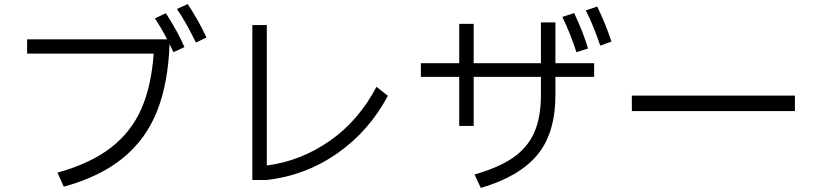

<svg xmlns="http://www.w3.org/2000/svg" viewBox="-20 -887 4020 942"><path d="M901 -867Q955 -785 993 -703L941 -678Q894 -776 848 -843ZM794 -822Q853 -730 885 -656L831 -631L812 -671Q805 -479 750.5 -341.5Q696 -204 583.5 -112Q471 -20 293 29L262 -40Q424 -85 524 -162.5Q624 -240 673.5 -353Q723 -466 734 -624H113V-694H800Q772 -749 740 -797Z M1218 -4V-764H1289V-75Q1456 -97 1598 -196Q1740 -295 1827 -461L1883 -417Q1791 -244 1635.5 -135Q1480 -26 1289 -4Z M2910 -855Q2951 -771 2980 -683L2925 -663Q2891 -764 2854 -836ZM2808 -631Q2782 -714 2739 -804L2797 -823Q2844 -722 2865 -649ZM2705 -777V-577H2895V-510H2705V-422Q2705 -232 2615 -125.5Q2525 -19 2339 35L2308 -31Q2425 -64 2496 -112.5Q2567 -161 2600.5 -235.5Q2634 -310 2634 -422V-510H2304V-269H2233V-510H2045V-577H2233V-770H2304V-577H2634V-777Z M3880 -342H3080V-418H3880Z"/></svg>

Font: IBM Plex Sans JP
Style: Regular
Weight: 400
Designer: Mike Abbink; Paul van der Laan; Pieter van Rosmalen; Wujin Sim; Yejin Wi; Jinhee Kim; Boomi Park; Yona Kim; Kichan Ma
Foundry: Sandoll Inc.
Version: Version 1.000